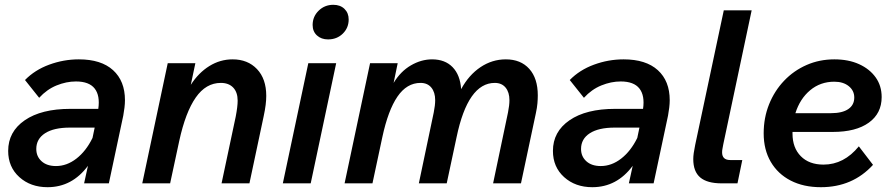

<svg xmlns="http://www.w3.org/2000/svg" viewBox="-20 -763 3725 799"><path d="M330 0 346 -73Q280 16 178 16Q107 16 60.5 -26Q14 -68 14 -135Q14 -215 83 -262.5Q152 -310 273 -310H389Q397 -365 374 -394.5Q351 -424 296 -424Q256 -424 215.5 -407.5Q175 -391 143 -356L84 -430Q125 -472 185 -494Q245 -516 308 -516Q401 -516 450.5 -471Q500 -426 500 -346Q500 -332 498 -315Q496 -298 493 -282L433 0ZM213 -72Q258 -72 298 -103Q338 -134 365 -189L374 -232H271Q204 -232 167.5 -208.5Q131 -185 131 -143Q131 -112 153 -92Q175 -72 213 -72Z M572 0 678 -500H793L774 -410Q806 -460 851 -488Q896 -516 948 -516Q1011 -516 1049.5 -475.5Q1088 -435 1088 -364Q1088 -347 1085.5 -326.5Q1083 -306 1077 -278L1018 0H902L961 -278Q969 -320 969 -344Q969 -379 950.5 -398.5Q932 -418 899 -418Q837 -418 794.5 -357Q752 -296 726 -177L688 0Z M1281 -659Q1281 -694 1306 -718.5Q1331 -743 1367 -743Q1396 -743 1413.5 -726Q1431 -709 1431 -682Q1431 -647 1406.5 -623Q1382 -599 1345 -599Q1317 -599 1299 -615.5Q1281 -632 1281 -659ZM1157 0 1263 -500H1379L1273 0Z M1414 0 1520 -500H1635L1618 -418Q1647 -466 1690 -491Q1733 -516 1778 -516Q1832 -516 1863.5 -483.5Q1895 -451 1899 -392Q1931 -451 1979.5 -483.5Q2028 -516 2085 -516Q2147 -516 2182.5 -476.5Q2218 -437 2218 -366Q2218 -351 2216.5 -333Q2215 -315 2210 -292L2148 0H2032L2094 -295Q2100 -325 2100 -346Q2100 -379 2084 -398.5Q2068 -418 2039 -418Q1927 -418 1880 -192L1839 0H1723L1785 -295Q1791 -325 1791 -346Q1791 -379 1775 -398.5Q1759 -418 1730 -418Q1673 -418 1634 -361Q1595 -304 1571 -192L1530 0Z M2597 0 2613 -73Q2547 16 2445 16Q2374 16 2327.5 -26Q2281 -68 2281 -135Q2281 -215 2350 -262.5Q2419 -310 2540 -310H2656Q2664 -365 2641 -394.5Q2618 -424 2563 -424Q2523 -424 2482.5 -407.5Q2442 -391 2410 -356L2351 -430Q2392 -472 2452 -494Q2512 -516 2575 -516Q2668 -516 2717.5 -471Q2767 -426 2767 -346Q2767 -332 2765 -315Q2763 -298 2760 -282L2700 0ZM2480 -72Q2525 -72 2565 -103Q2605 -134 2632 -189L2641 -232H2538Q2471 -232 2434.5 -208.5Q2398 -185 2398 -143Q2398 -112 2420 -92Q2442 -72 2480 -72Z M2873 -160 2992 -720H3108L2990 -163Q2988 -151 2986.5 -144Q2985 -137 2985 -129Q2985 -97 3019 -97H3069L3049 0H2983Q2923 0 2894 -24.5Q2865 -49 2865 -101Q2865 -112 2867 -126.5Q2869 -141 2873 -160Z M3613 -77Q3528 16 3396 16Q3324 16 3270.5 -11.5Q3217 -39 3187.5 -89.5Q3158 -140 3158 -208Q3158 -273 3180.5 -329Q3203 -385 3243 -427Q3283 -469 3336.5 -492.5Q3390 -516 3452 -516Q3511 -516 3555 -496Q3599 -476 3624 -441Q3649 -406 3649 -359Q3649 -291 3595.5 -252.5Q3542 -214 3446 -214H3278Q3278 -211 3278 -207Q3278 -148 3312.5 -113Q3347 -78 3407 -78Q3492 -78 3554 -154ZM3452 -423Q3394 -423 3351.5 -387.5Q3309 -352 3290 -292H3438Q3485 -292 3510 -309Q3535 -326 3535 -357Q3535 -386 3512 -404.5Q3489 -423 3452 -423Z"/></svg>

Font: Wix Madefor Text SemiBold
Style: Italic
Weight: 600
Italic angle: -12°
Designer: Dalton Maag Ltd
Foundry: Dalton Maag Ltd
Version: Version 3.100